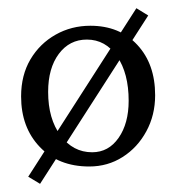

<svg xmlns="http://www.w3.org/2000/svg" viewBox="-20 -406 436 475"><path d="M200.7 5.9Q124.5 5.9 78.4 -42.5Q32.2 -90.8 32.2 -167.5Q32.2 -220.2 55.4 -259.3Q78.6 -298.3 117.7 -320.3Q156.7 -342.3 203.6 -342.3Q275.9 -342.3 319.8 -294.9Q363.8 -247.6 363.8 -170.4Q363.8 -121.1 342 -81.1Q320.3 -41 283.4 -17.6Q246.6 5.9 200.7 5.9ZM208 -29.3Q248.5 -29.3 273.4 -64.9Q298.3 -100.6 298.3 -156.7Q298.3 -224.6 269.8 -266.4Q241.2 -308.1 194.8 -308.1Q151.9 -308.1 125.5 -272.7Q99.1 -237.3 99.1 -178.7Q99.1 -111.8 129.9 -70.6Q160.6 -29.3 208 -29.3ZM79.1 48.8 49.8 31.2 317.4 -385.7 346.7 -367.7Z"/></svg>

Font: Lateef Light
Style: Regular
Weight: 300
Designer: SIL International
Foundry: SIL International
Version: Version 4.200